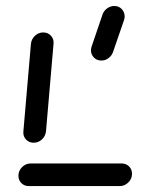

<svg xmlns="http://www.w3.org/2000/svg" viewBox="-20 -628 491 648"><path d="M425.6 -41.5Q425.6 -24.4 413.1 -12.2Q400.7 0 384.1 0H77Q62.2 0 52.2 -10Q42.2 -20 42.2 -34.8Q42.2 -51.9 54.6 -64.1Q67 -76.3 83.3 -76.3H390.7Q405.6 -76.3 415.6 -66.3Q425.6 -56.3 425.6 -41.5ZM93.7 -146.3Q77.8 -146.3 67.6 -157.4Q57.4 -168.5 58.9 -184.4L84.4 -480.4Q86.3 -496.3 98.1 -507.4Q110 -518.5 125.9 -518.5Q141.9 -518.5 152 -507.4Q162.2 -496.3 160.7 -480.4L135.2 -184.4Q133.3 -168.5 121.5 -157.4Q109.6 -146.3 93.7 -146.3ZM400.7 -572.6Q400.7 -567.4 398.9 -561.1L361.9 -453.7Q357.8 -440.7 346.7 -432.2Q335.6 -423.7 322.2 -423.7Q306.7 -423.7 296.9 -433.9Q287 -444.1 287 -458.5Q287 -463.7 288.9 -470L325.6 -577.8Q329.6 -590.7 340.9 -599.3Q352.2 -607.8 365.6 -607.8Q381.1 -607.8 390.9 -597.4Q400.7 -587 400.7 -572.6Z"/></svg>

Font: 26F Galaxy Sans
Style: Bold Italic
Weight: 700
Italic angle: -5°
Designer: C₂₉H₂₅N₃O₅
Version: Version 1.200